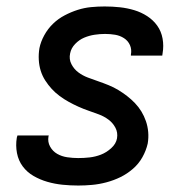

<svg xmlns="http://www.w3.org/2000/svg" viewBox="-20 -562 590 594"><path d="M222 12Q197 12 173 9.5Q149 7 126.5 0.5Q104 -6 84 -17.5Q64 -29 50.5 -47Q37 -65 32.5 -88.5Q28 -112 32 -136L34 -143H131L130 -140Q127 -123 135 -108.5Q143 -94 157 -86Q171 -78 188 -75.5Q205 -73 222 -73Q240 -73 257.5 -75Q275 -77 292 -83.5Q309 -90 324 -103.5Q339 -117 342 -134Q345 -152 337 -167Q329 -182 315.5 -192Q302 -202 286 -208Q270 -214 254 -219.5Q238 -225 222.5 -232Q207 -239 192.5 -247Q178 -255 164.5 -265Q151 -275 140 -287Q129 -299 120 -313Q111 -327 106 -343Q101 -359 100 -377Q99 -395 102 -413Q106 -433 117 -453Q128 -473 144 -488.5Q160 -504 180 -514.5Q200 -525 220.5 -531.5Q241 -538 262 -540Q283 -542 304 -542Q328 -542 351 -539.5Q374 -537 395.5 -530.5Q417 -524 435.5 -512Q454 -500 466.5 -482.5Q479 -465 483 -442.5Q487 -420 483 -397L482 -390H385V-393Q388 -409 382 -422.5Q376 -436 363.5 -444Q351 -452 336 -454.5Q321 -457 305 -457Q289 -457 272.5 -454.5Q256 -452 240.5 -445.5Q225 -439 212.5 -426Q200 -413 197 -397Q193 -379 201 -363.5Q209 -348 222.5 -338Q236 -328 252 -322Q268 -316 284 -310.5Q300 -305 316 -298.5Q332 -292 346 -283.5Q360 -275 373 -265Q386 -255 397.5 -243Q409 -231 417.5 -217Q426 -203 431.5 -187Q437 -171 438.5 -153.5Q440 -136 437 -118Q432 -96 420.5 -75.5Q409 -55 391 -39.5Q373 -24 352.5 -14Q332 -4 309.5 2Q287 8 265 10Q243 12 222 12Z"/></svg>

Font: Lode Dark Term
Style: Bold Italic
Weight: 700
Italic angle: -11°
Monospace: yes
Designer: Belleve Invis
Foundry: Belleve Invis
Version: Version 29.2.0